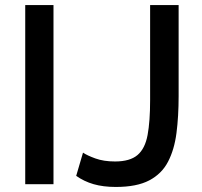

<svg xmlns="http://www.w3.org/2000/svg" viewBox="-20 -730 800 761"><path d="M80 0V-710H192V0ZM309 -125Q325 -114 358 -102Q391 -90 436 -90Q495 -90 525 -115.5Q555 -141 565 -195Q575 -249 575 -333V-710H688V-349Q688 -269 679.5 -203Q671 -137 646 -89Q621 -41 571.5 -15Q522 11 439 11Q389 11 351 0Q313 -11 282 -33Z"/></svg>

Font: Raleway SemiBold
Style: Regular
Weight: 600
Designer: Matt McInerney, Pablo Impallari, Rodrigo Fuenzalida
Foundry: Matt McInerney, Pablo Impallari, Rodrigo Fuenzalida
Version: Version 4.026